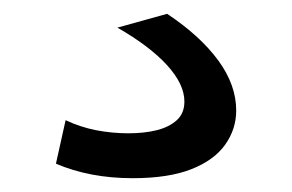

<svg xmlns="http://www.w3.org/2000/svg" viewBox="-20 -40 423 278"><path d="M172 218Q110 218 61 197L75 134Q96 144 119 148.5Q142 153 166 153Q189 153 207 148.5Q225 144 236 134Q247 124 247 107Q247 82 222 54.5Q197 27 150 0L222 -20Q270 12 296 47.5Q322 83 322 120Q322 147 306 169.5Q290 192 257 205Q224 218 172 218Z"/></svg>

Font: M PLUS 1
Style: Regular
Weight: 400
Designer: Coji Morishita
Foundry: UNDERFOREST DESIGN
Version: Version 1.001